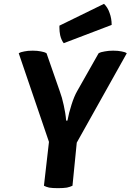

<svg xmlns="http://www.w3.org/2000/svg" viewBox="-20 -981 684 1005"><path d="M236.3 -238.3Q229.5 -180.7 210 -8.8Q220.7 -2.9 237.3 1Q254.9 3.9 283.2 3.9Q311.5 3.9 330.1 1Q347.7 -2.9 359.4 -8.8Q366.2 -84 381.8 -234.4Q447.3 -350.6 643.6 -702.1Q634.8 -709 616.2 -711.9Q598.6 -715.8 572.3 -715.8Q547.9 -715.8 528.3 -711.9Q507.8 -709 496.1 -702.1Q459 -635.7 383.8 -503.9Q368.2 -476.6 354.5 -433.6Q340.8 -391.6 333 -349.6Q331.1 -349.6 326.2 -349.6Q323.2 -388.7 313.5 -430.7Q304.7 -471.7 293 -502.9Q269.5 -569.3 223.6 -702.1Q212.9 -709 194.3 -711.9Q175.8 -715.8 151.4 -715.8Q125 -715.8 107.4 -711.9Q88.9 -709 78.1 -702.1Q130.9 -546.9 236.3 -238.3ZM291 -846.7Q291 -841.8 291 -835.9Q291 -816.4 294.9 -796.9Q300.8 -771.5 313.5 -754.9Q396.5 -787.1 564.5 -850.6Q564.5 -883.8 553.7 -913.1Q543.9 -942.4 524.4 -960.9Q446.3 -922.9 291 -846.7Z"/></svg>

Font: cl
Style: Bold Italic
Weight: 400
Designer: Mitja Miklavcic
Version: Version 7.504; 2011; Build 1022